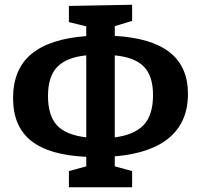

<svg xmlns="http://www.w3.org/2000/svg" viewBox="-20 -768 846 808"><path d="M463 -110V-68L536 -48V20H270V-48L343 -68V-108Q187 -115 111 -175.5Q35 -236 35 -355Q35 -477 112.5 -541Q190 -605 343 -616V-657L270 -675V-743L536 -748V-680L463 -658V-617Q618 -608 694.5 -547.5Q771 -487 771 -373Q771 -256 693.5 -189.5Q616 -123 463 -110ZM463 -535V-190Q544 -200 584 -241.5Q624 -283 624 -368Q624 -448 585.5 -487.5Q547 -527 463 -535ZM343 -190V-535Q261 -527 221.5 -487Q182 -447 182 -364Q182 -282 219.5 -241Q257 -200 343 -190Z"/></svg>

Font: Bitter Pro
Style: Bold
Weight: 700
Designer: Sol Matas, and Bitter project Authors
Foundry: Sol Matas
Version: Version 1.010